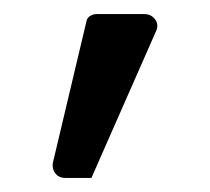

<svg xmlns="http://www.w3.org/2000/svg" viewBox="-20 -715 298 273"><path d="M56 -487 103 -685Q104 -690 108.5 -692.5Q113 -695 117 -695H185Q195 -695 200.5 -687.5Q206 -680 202 -671L110 -462H73Q63 -462 58 -469.5Q53 -477 56 -487Z"/></svg>

Font: Miriam Libre
Style: Regular
Weight: 400
Designer: Michal Sahar
Foundry: Hagilda
Version: Version 1.001